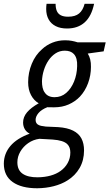

<svg xmlns="http://www.w3.org/2000/svg" viewBox="-76 -758 580 1018"><path d="M121.6 240.2Q37.6 240.2 -9 207Q-55.7 173.8 -55.7 109.4Q-55.2 56.6 -21 16.1Q13.2 -24.4 81.5 -49.3Q64.5 -57.6 55.4 -73.2Q46.4 -88.9 46.4 -108.4Q46.4 -137.7 67.4 -162.6Q88.4 -187.5 129.4 -210.4Q104 -224.6 88.6 -253.7Q73.2 -282.7 73.2 -321.8Q73.2 -373 92.5 -419.9Q111.8 -466.8 147.5 -497.6Q170.9 -519.5 202.1 -532Q233.4 -544.4 269 -544.4Q288.6 -544.4 305.2 -541.3Q321.8 -538.1 335 -533.7H484.4L473.6 -485.8L389.2 -474.1Q397.9 -460.9 402.3 -442.9Q406.7 -424.8 406.2 -403.3Q406.2 -358.4 390.9 -316.9Q375.5 -275.4 347.7 -245.6Q322.3 -219.2 287.8 -204.1Q253.4 -189 210.9 -189Q199.7 -189 190.2 -189.2Q180.7 -189.5 174.8 -189.5Q143.1 -176.8 127.9 -158.4Q112.8 -140.1 112.8 -122.6Q112.8 -106.4 124 -98.1Q130.9 -93.3 141.6 -90.8Q152.3 -88.4 167 -86.9L232.4 -84Q281.2 -80.6 311.5 -65.4Q341.8 -50.3 355.7 -23.9Q369.6 2.4 369.6 39.6Q369.6 91.8 346.2 132.6Q322.8 173.3 280.8 199.2Q249.5 218.8 208.7 229.2Q168 239.7 121.6 240.2ZM124.5 182.1Q161.1 181.6 191.9 173.1Q222.7 164.6 245.1 148.4Q269 131.3 283 106Q296.9 80.6 296.9 50.8Q296.9 37.1 293.2 26.1Q289.6 15.1 280.8 6.3Q270.5 -3.9 251.2 -10Q231.9 -16.1 203.1 -18.1L132.8 -22Q100.1 -17.6 73.7 0.7Q47.4 19 31.7 45.9Q16.1 72.8 16.1 102.5Q16.1 144 44.2 163.3Q72.3 182.6 124.5 182.1ZM213.4 -242.7Q249 -242.7 275.1 -265.4Q301.3 -288.1 316.7 -325.7Q332 -363.3 333 -407.2Q334 -428.7 329.6 -445.1Q325.2 -461.4 315.4 -471.7Q307.1 -480.5 295.2 -484.9Q283.2 -489.3 267.6 -489.3Q240.7 -489.3 219 -475.3Q197.3 -461.4 181.4 -438Q165.5 -414.6 156.5 -385.7Q147.5 -356.9 146.5 -327.1Q146.5 -308.6 149.9 -293.2Q153.3 -277.8 161.1 -267.6Q177.2 -242.7 213.4 -242.7ZM279.3 -606.9Q244.1 -606.9 219.5 -619.4Q194.8 -631.8 181.9 -655Q168.9 -678.2 168.9 -710.4Q168.9 -717.8 169.4 -724.6Q169.9 -731.4 170.9 -737.8H218.8Q218.8 -715.3 225.1 -700.2Q231.4 -685.1 246.1 -677.2Q260.7 -669.4 285.2 -669.4Q322.8 -669.4 343.3 -686.5Q363.8 -703.6 372.6 -737.8H422.9Q409.2 -671.9 373 -639.4Q336.9 -606.9 279.3 -606.9Z"/></svg>

Font: Open Sans SemiCondensed
Style: Italic
Weight: 400
Width: 4
Italic angle: -12°
Designer: Monotype Design Team
Foundry: Monotype Imaging Inc.
Version: Version 3.000